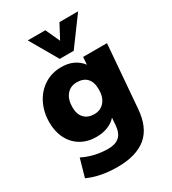

<svg xmlns="http://www.w3.org/2000/svg" viewBox="-235 -903 1117 1248"><g transform="rotate(-30 323.5 -278.5)"><path d="M614 -508 576 -39Q566 98 489.5 161Q413 224 273 224Q145 224 51 181L89 47Q177 91 280 91Q333 91 362 65.5Q391 40 396 -17L400 -72Q347 -14 250 -14Q186 -14 136.5 -43Q87 -72 59.5 -125Q32 -178 32 -248Q32 -325 63 -387.5Q94 -450 150 -486Q206 -522 278 -522Q377 -522 431 -452L435 -508ZM418 -273Q418 -330 391.5 -358Q365 -386 316 -386Q268 -386 239.5 -352Q211 -318 211 -258Q211 -207 238 -178Q265 -149 313 -149Q361 -149 389.5 -183Q418 -217 418 -273ZM555 -781 402 -573H297L177 -781H309L358 -674L415 -781Z"/></g></svg>

Font: Muli Black
Style: Italic
Weight: 900
Italic angle: -4.541°
Designer: Vernon Adams
Foundry: Vernon Adams
Version: Version 2.001